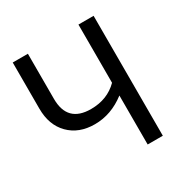

<svg xmlns="http://www.w3.org/2000/svg" viewBox="-159 -821 925 954"><g transform="rotate(-30 304.0 -344.0)"><path d="M505 -688V0H418V-281Q336 -218 242 -218Q151 -218 96 -273.5Q41 -329 41 -423V-688H128V-429Q128 -293 263 -293Q357 -293 418 -354V-688Z"/></g></svg>

Font: FiraSans
Style: Regular
Weight: 350
Designer: Carrois Corporate & Edenspiekermann AG
Foundry: Carrois Corporate GbR & Edenspiekermann AG
Version: Version 3.106;PS 003.106;hotconv 1.0.70;makeotf.lib2.5.58329